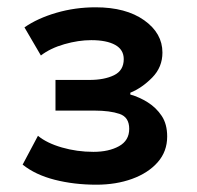

<svg xmlns="http://www.w3.org/2000/svg" viewBox="-20 -730 540 526"><path d="M244 -224Q183 -224 130 -237.5Q77 -251 42 -279L84 -358Q108 -338 149.5 -326Q191 -314 236 -314Q278 -314 306 -329.5Q334 -345 334 -377Q334 -409 307.5 -418Q281 -427 239 -427H132V-511H225Q266 -511 292.5 -524Q319 -537 319 -568Q319 -594 295.5 -607Q272 -620 230 -620Q195 -620 156.5 -609Q118 -598 92 -578L47 -655Q83 -680 134.5 -695Q186 -710 242 -710Q325 -710 375 -674.5Q425 -639 425 -586Q425 -546 397 -517.5Q369 -489 337 -476V-471Q362 -464 385 -449.5Q408 -435 423 -412.5Q438 -390 438 -356Q438 -315 412 -285.5Q386 -256 342 -240Q298 -224 244 -224Z"/></svg>

Font: Nunito Sans 6pt
Style: Bold
Weight: 700
Version: Version 3.101;gftools[0.9.27]